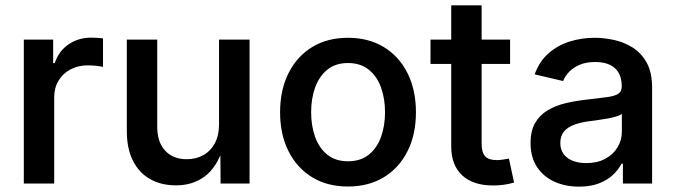

<svg xmlns="http://www.w3.org/2000/svg" viewBox="-20 -696 2563 728"><path d="M70.3 0V-545.9H181.6V-456.5H187.5Q202.6 -502.4 240 -527.8Q277.3 -553.2 324.7 -553.2Q335 -553.2 348.1 -552.5Q361.3 -551.8 370.6 -550.3V-442.4Q363.8 -444.3 346.7 -446.3Q329.6 -448.2 312.5 -448.2Q276.4 -448.2 247.3 -432.9Q218.3 -417.5 201.9 -390.1Q185.5 -362.8 185.5 -327.1V0Z M647.5 6.8Q591.3 6.8 549.3 -16.8Q507.3 -40.5 484.1 -86.4Q460.9 -132.3 460.9 -198.7V-545.9H576.2V-214.8Q576.2 -157.2 606.2 -124.8Q636.2 -92.3 688 -92.3Q723.6 -92.3 751.2 -107.9Q778.8 -123.5 794.7 -153.1Q810.5 -182.6 810.5 -224.1V-545.9H926.3V0H816.4L815.4 -134.3H825.7Q801.8 -61 756.3 -27.1Q710.9 6.8 647.5 6.8Z M1299.3 11.2Q1221.2 11.2 1163.6 -23.9Q1106 -59.1 1074 -122.6Q1042 -186 1042 -270Q1042 -355 1074 -418.7Q1106 -482.4 1163.6 -517.6Q1221.2 -552.7 1299.3 -552.7Q1377.4 -552.7 1435.3 -517.6Q1493.2 -482.4 1525.1 -418.7Q1557.1 -355 1557.1 -270Q1557.1 -186 1525.1 -122.6Q1493.2 -59.1 1435.3 -23.9Q1377.4 11.2 1299.3 11.2ZM1299.3 -84.5Q1347.2 -84.5 1378.4 -109.6Q1409.7 -134.8 1424.8 -177Q1439.9 -219.2 1439.9 -270.5Q1439.9 -321.8 1424.8 -364Q1409.7 -406.2 1378.4 -431.6Q1347.2 -457 1299.3 -457Q1252 -457 1220.9 -431.6Q1189.9 -406.2 1174.8 -364Q1159.7 -321.8 1159.7 -270.5Q1159.7 -219.2 1174.8 -177Q1189.9 -134.8 1220.9 -109.6Q1252 -84.5 1299.3 -84.5Z M1914.1 -545.9V-453.6H1612.3V-545.9ZM1690.9 -675.8H1806.2V-149.9Q1806.2 -118.2 1819.6 -103.5Q1833 -88.9 1863.8 -88.9Q1872.6 -88.9 1886.5 -90.8Q1900.4 -92.8 1909.7 -94.7L1929.2 -3.9Q1910.2 2 1889.6 4.6Q1869.1 7.3 1850.1 7.3Q1773.9 7.3 1732.4 -31.2Q1690.9 -69.8 1690.9 -140.6Z M2175.8 11.7Q2123.5 11.7 2081.8 -7.3Q2040 -26.4 2015.9 -63.2Q1991.7 -100.1 1991.7 -153.8Q1991.7 -200.2 2009.3 -230.2Q2026.9 -260.3 2057.1 -278.1Q2087.4 -295.9 2124.5 -304.7Q2161.6 -313.5 2201.2 -317.9Q2249 -323.7 2279.1 -327.4Q2309.1 -331.1 2323.2 -339.8Q2337.4 -348.6 2337.4 -367.2V-370.1Q2337.4 -398.9 2326.2 -419.2Q2314.9 -439.5 2292.5 -450.2Q2270 -460.9 2236.8 -460.9Q2202.6 -460.9 2178 -450.4Q2153.3 -439.9 2137.9 -423.6Q2122.6 -407.2 2115.2 -388.7L2007.3 -414.1Q2024.9 -462.9 2059.3 -493.4Q2093.8 -523.9 2139.2 -538.3Q2184.6 -552.7 2235.4 -552.7Q2270.5 -552.7 2308.6 -544.4Q2346.7 -536.1 2379.4 -515.4Q2412.1 -494.6 2432.4 -457.8Q2452.6 -420.9 2452.6 -363.3V0H2341.8V-75.2H2336.4Q2325.2 -52.7 2304.2 -33Q2283.2 -13.2 2251.2 -0.7Q2219.2 11.7 2175.8 11.7ZM2203.1 -77.6Q2245.1 -77.6 2275.4 -94.2Q2305.7 -110.8 2321.8 -137.9Q2337.9 -165 2337.9 -196.3V-264.2Q2332 -258.8 2316.4 -254.2Q2300.8 -249.5 2280.8 -246.1Q2260.7 -242.7 2241.9 -240Q2223.1 -237.3 2210.4 -235.8Q2181.2 -231.9 2156.7 -222.9Q2132.3 -213.9 2118.4 -197.3Q2104.5 -180.7 2104.5 -153.8Q2104.5 -128.9 2117.2 -111.8Q2129.9 -94.7 2152.1 -86.2Q2174.3 -77.6 2203.1 -77.6Z"/></svg>

Font: Inter
Style: 540
Weight: 540
Designer: Rasmus Andersson
Foundry: rsms
Version: Version 4.001;git-66647c0bb